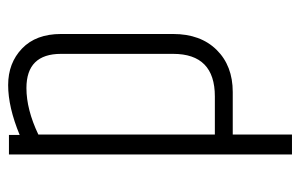

<svg xmlns="http://www.w3.org/2000/svg" viewBox="-156 -450 754 483"><g transform="rotate(-90 221.5 -208.0)"><path d="M328 -432Q328 -519 242 -519Q188 -519 125 -489V-45H221Q328 -45 328 -150ZM124 -536Q194 -565 249.5 -565Q305 -565 341.5 -530Q378 -495 378 -432V-150Q378 -81 338 -40.5Q298 0 232 0H125V149H75V-563H124Z"/></g></svg>

Font: Khand Light
Style: Regular
Weight: 300
Designer: Devanagari: Sanchit Sawaria, Jyotish Sonowal; Latin: Satya Rajpurohit
Foundry: Indian Type Foundry
Version: Version 1.101;PS 1.0;hotconv 1.0.78;makeotf.lib2.5.61930; tt